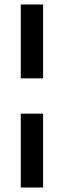

<svg xmlns="http://www.w3.org/2000/svg" viewBox="-20 -740 286 860"><path d="M73 -389V-720H173V-389ZM73 100V-231H173V100Z"/></svg>

Font: DM Sans Medium
Style: Regular
Weight: 500
Designer: Colophon Foundry, Jonny Pinhorn
Foundry: Colophon Foundry
Version: Version 4.004; ttfautohint (v1.8.4.7-5d5b)